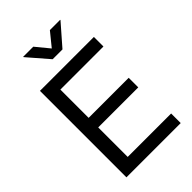

<svg xmlns="http://www.w3.org/2000/svg" viewBox="-274 -1041 1142 1142"><g transform="rotate(-45 297.0 -470.5)"><path d="M82.5 0V-727.5H536.1V-647H173.8V-409.2H510.7V-328.6H173.8V-80.6H539.1V0ZM240.2 -941.4 310.5 -856 379.9 -941.4H466.3V-938.5L351.6 -807.1H269L155.3 -938.5V-941.4Z"/></g></svg>

Font: Inter 20pt
Style: Regular
Weight: 400
Version: Version 4.001;git-66647c0bb